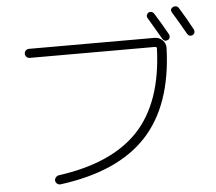

<svg xmlns="http://www.w3.org/2000/svg" viewBox="-57 -904 1115 991"><g transform="rotate(-5 500.0 -408.0)"><path d="M115.2 -639.6Q105.5 -639.6 98.6 -646.5Q91.8 -653.3 91.8 -663.1Q91.8 -672.9 98.6 -679.7Q105.5 -686.5 115.2 -686.5H766.6Q790 -686.5 807.1 -669.4Q824.2 -652.3 823.2 -628.9Q813.5 -333 665 -173.8Q516.6 -14.6 216.8 24.4Q207 25.4 199.7 19.5Q192.4 13.7 190.4 3.9Q189.5 -4.9 194.8 -12.2Q200.2 -19.5 209 -22.5Q490.2 -60.5 627 -207Q763.7 -353.5 773.4 -630.9Q773.4 -639.6 763.7 -639.6ZM841.8 -698.2Q845.7 -690.4 843.8 -682.1Q841.8 -673.8 834 -669.9Q816.4 -661.1 805.7 -677.7Q778.3 -724.6 739.3 -791Q734.4 -797.9 736.8 -806.6Q739.3 -815.4 746.1 -819.3Q753.9 -823.2 761.7 -821.3Q769.5 -819.3 775.4 -810.5Q808.6 -757.8 841.8 -698.2ZM934.6 -693.4Q901.4 -752.9 867.2 -808.6Q856.4 -825.2 874 -836.9Q881.8 -840.8 890.6 -838.9Q899.4 -836.9 904.3 -829.1Q941.4 -769.5 971.7 -711.9Q975.6 -704.1 973.6 -696.3Q971.7 -688.5 963.9 -683.6Q945.3 -675.8 934.6 -693.4Z"/></g></svg>

Font: Rounded Mgen+ 1m light
Style: Regular
Weight: 200
Designer: [Source Han Sans]
Ryoko NISHIZUKA  (kana & ideographs); Paul D. Hunt (Latin, Greek & Cyrillic); Wenlong ZHANG  (bopomofo
Version: Version 1.059.20150602